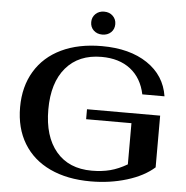

<svg xmlns="http://www.w3.org/2000/svg" viewBox="-59 -950 983 1017"><g transform="rotate(5 432.0 -441.0)"><path d="M54 -349Q54 -459 103 -540.5Q152 -622 243 -665.5Q334 -709 458 -709Q606 -709 700 -646Q794 -583 811 -473H693Q675 -559 615 -605.5Q555 -652 461 -652Q340 -652 272 -572.5Q204 -493 204 -350Q204 -207 271.5 -127Q339 -47 461 -47Q515 -47 559 -58.5Q603 -70 649 -97V-316H408V-369H797V-94Q742 -45 652 -17.5Q562 10 460 10Q335 10 243.5 -33Q152 -76 103 -157Q54 -238 54 -349ZM390 -831Q390 -857 408 -874.5Q426 -892 454 -892Q482 -892 500 -874.5Q518 -857 518 -831Q518 -804 500 -787Q482 -770 454 -770Q426 -770 408 -787Q390 -804 390 -831Z"/></g></svg>

Font: Fahkwang SemiBold
Style: Regular
Weight: 600
Designer: Suppakit Chalermlarp | Katatrad Co.,Ltd.
Foundry: Cadson Demak Co.,Ltd.
Version: Version 1.000; ttfautohint (v1.6)